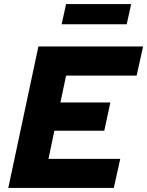

<svg xmlns="http://www.w3.org/2000/svg" viewBox="-20 -930 728 950"><path d="M21 0 170 -700H688L656 -556H307L279 -423H526L496 -283H249L220 -144H575L543 0ZM285 -810 307 -910H629L607 -810Z"/></svg>

Font: Red Hat Text VF
Style: Italic
Weight: 400
Italic angle: -12°
Designer: Pentagram, MCKL
Foundry: Pentagram, MCKL
Version: Version 1.023